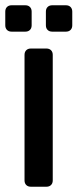

<svg xmlns="http://www.w3.org/2000/svg" viewBox="-20 -708 294 728"><path d="M156 0H97Q86 0 79.5 -6.5Q73 -13 73 -24V-500Q73 -511 79.5 -517.5Q86 -524 97 -524H156Q167 -524 173.5 -517.5Q180 -511 180 -500V-24Q180 -13 173.5 -6.5Q167 0 156 0ZM76 -588H24Q13 -588 6.5 -594.5Q0 -601 0 -612V-664Q0 -675 6.5 -681.5Q13 -688 24 -688H76Q87 -688 93.5 -681.5Q100 -675 100 -664V-612Q100 -601 93.5 -594.5Q87 -588 76 -588ZM230 -588H178Q167 -588 160.5 -594.5Q154 -601 154 -612V-664Q154 -675 160.5 -681.5Q167 -688 178 -688H230Q241 -688 247.5 -681.5Q254 -675 254 -664V-612Q254 -601 247.5 -594.5Q241 -588 230 -588Z"/></svg>

Font: Shippori Gothic B2 Bold
Style: Regular
Weight: 700
Designer: FONTDASU
Foundry: FONTDASU / Google Inc. / but / Adobe
Version: Version 1.130